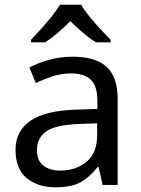

<svg xmlns="http://www.w3.org/2000/svg" viewBox="-20 -786 601 816"><path d="M288 -545Q386 -545 433 -502Q480 -459 480 -365V0H416L399 -76H395Q360 -32 321.5 -11Q283 10 215 10Q142 10 94 -28.5Q46 -67 46 -149Q46 -229 109 -272.5Q172 -316 303 -320L394 -323V-355Q394 -422 365 -448Q336 -474 283 -474Q241 -474 203 -461.5Q165 -449 132 -433L105 -499Q140 -518 188 -531.5Q236 -545 288 -545ZM314 -259Q214 -255 175.5 -227Q137 -199 137 -148Q137 -103 164.5 -82Q192 -61 235 -61Q303 -61 348 -98.5Q393 -136 393 -214V-262ZM325 -766Q337 -744 359.5 -716.5Q382 -689 406.5 -662.5Q431 -636 450 -617V-606H388Q362 -622 334 -645.5Q306 -669 279 -696Q252 -669 225 -646Q198 -623 172 -606H112V-617Q131 -637 154.5 -663Q178 -689 200 -716.5Q222 -744 235 -766Z"/></svg>

Font: Noto Sans Limbu
Style: Regular
Weight: 400
Designer: Monotype Design Team
Foundry: Monotype Imaging Inc.
Version: Version 2.004; ttfautohint (v1.8.4.7-5d5b)